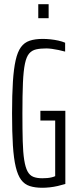

<svg xmlns="http://www.w3.org/2000/svg" viewBox="-20 -880 360 908"><path d="M180 8Q146 8 121 0Q96 -8 80 -29.5Q64 -51 54.5 -90.5Q45 -130 41 -192Q37 -254 37 -344Q37 -432 41 -493.5Q45 -555 54 -595Q63 -635 79 -657Q95 -679 120.5 -687.5Q146 -696 182 -696Q200 -696 219 -694Q238 -692 256 -688Q274 -684 288 -678V-636Q273 -640 257 -643.5Q241 -647 225.5 -649Q210 -651 199 -651Q171 -651 151 -646.5Q131 -642 118 -627Q105 -612 98 -579Q91 -546 88.5 -489Q86 -432 86 -344Q86 -266 87.5 -212Q89 -158 94.5 -123.5Q100 -89 110 -70Q120 -51 137 -44Q154 -37 180 -37Q192 -37 203.5 -38Q215 -39 225 -41.5Q235 -44 241 -47V-310H171V-356H289V-10Q273 -5 253.5 -0.5Q234 4 215 6Q196 8 180 8ZM161 -794V-860H210V-794Z"/></svg>

Font: Saira UltraCondensed Light
Style: Regular
Weight: 300
Width: 1
Designer: Hector Gatti with collaboration of the Omnibus-Type team
Foundry: Omnibus-Type
Version: Version 1.101